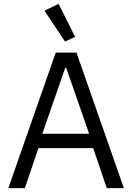

<svg xmlns="http://www.w3.org/2000/svg" viewBox="-20 -969 681 989"><path d="M530 0 460 -206H178L108 0H23L267 -698H374L618 0ZM321 -620H316L198 -280H439ZM209 -914 282 -949 367 -779 315 -755Z"/></svg>

Font: IBM Plex Sans Thai Looped
Style: Regular
Weight: 400
Designer: Mike Abbink, Paul van der Laan, Pieter van Rosmalen, Ben Mitchell, Mark Frömberg
Foundry: Bold Monday
Version: Version 1.1